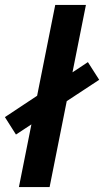

<svg xmlns="http://www.w3.org/2000/svg" viewBox="-38 -762 424 782"><path d="M39 0 187 -742H312L164 0ZM27 -214 -18 -285 320 -509 366 -437Z"/></svg>

Font: MOST Montserrat SemiBold
Style: Italic
Weight: 600
Italic angle: -11.3°
Designer: Julieta Ulanovsky
Foundry: Julieta Ulanovsky
Version: Version 8.000;March 11, 2024;FontCreator 15.0.0.2926 64-bit